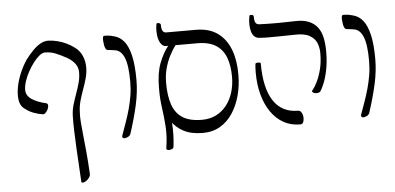

<svg xmlns="http://www.w3.org/2000/svg" viewBox="-56 -767 2307 1122"><g transform="rotate(-5 1097.0 -205.5)"><path d="M432 194Q432 205 423.5 216Q415 227 404.5 233.5Q394 240 387 240Q383 240 380 238Q377 236 378 231Q376 195 373 144Q370 93 367 38Q364 -17 362.5 -67.5Q361 -118 362 -153Q363 -187 372.5 -219Q382 -251 393 -281.5Q404 -312 412.5 -342.5Q421 -373 421 -405Q421 -434 403 -457Q385 -480 355 -496Q322 -514 293.5 -525.5Q265 -537 232 -537Q217 -537 199.5 -523Q182 -509 164 -485.5Q146 -462 131 -434.5Q116 -407 107 -379.5Q98 -352 98 -329Q98 -295 130.5 -273.5Q163 -252 213 -241Q221 -239 223 -232Q225 -225 222.5 -215.5Q220 -206 214.5 -197.5Q209 -189 202.5 -183Q196 -177 190 -178Q162 -182 134 -192.5Q106 -203 77 -227Q58 -245 54 -277.5Q50 -310 57.5 -350Q65 -390 82.5 -431Q100 -472 123 -506Q143 -532 164.5 -554.5Q186 -577 210 -591Q234 -605 259 -604Q284 -603 310 -596.5Q336 -590 361 -578.5Q386 -567 407 -551Q436 -531 450.5 -499Q465 -467 465 -429Q465 -399 456.5 -367.5Q448 -336 436 -303.5Q424 -271 415 -239Q406 -207 405 -174Q403 -148 405.5 -115.5Q408 -83 412.5 -39.5Q417 4 422.5 61Q428 118 432 194Z M651 3Q647 3 642 -1Q637 -5 641 -16Q655 -55 668 -92Q681 -129 691 -165.5Q701 -202 707.5 -241Q714 -280 714 -324Q714 -421 695 -465.5Q676 -510 641 -514Q629 -516 618 -517.5Q607 -519 596 -520Q591 -521 586.5 -529.5Q582 -538 580 -550.5Q578 -563 577 -575Q576 -587 578 -595.5Q580 -604 586 -604Q597 -604 609.5 -603Q622 -602 646 -595Q679 -586 702 -557Q725 -528 738 -473Q751 -418 751 -331Q751 -260 734 -184Q717 -108 689 -22Q685 -9 672.5 -3Q660 3 651 3Z M916 -259Q917 -230 924.5 -177Q932 -124 936.5 -58.5Q941 7 933 75Q932 86 922.5 90Q913 94 904 94Q898 94 893.5 91Q889 88 890 82Q901 13 897 -45Q893 -103 885.5 -155Q878 -207 878 -258ZM1111 12Q1044 12 999 -11.5Q954 -35 927.5 -75Q901 -115 889.5 -166Q878 -217 878 -272Q878 -359 900 -416.5Q922 -474 953 -513H939Q926 -513 915 -525Q904 -537 898 -558Q892 -579 892 -606Q892 -618 893 -627.5Q894 -637 896 -646Q897 -651 903 -651Q909 -651 915 -648Q921 -645 921 -640Q921 -614 927.5 -603.5Q934 -593 946 -592Q991 -592 1035.5 -592Q1080 -592 1123 -592Q1201 -592 1251 -555Q1301 -518 1324.5 -454Q1348 -390 1347 -308Q1347 -245 1331.5 -187.5Q1316 -130 1286.5 -85Q1257 -40 1213 -14Q1169 12 1111 12ZM1113 -65Q1159 -65 1195 -83Q1231 -101 1256.5 -133Q1282 -165 1295.5 -208Q1309 -251 1309 -301Q1309 -365 1291.5 -412.5Q1274 -460 1233.5 -486.5Q1193 -513 1124 -513H996Q977 -488 960 -454.5Q943 -421 932.5 -382Q922 -343 922 -297Q922 -222 940 -170Q958 -118 999.5 -91.5Q1041 -65 1113 -65Z M1815 -169Q1810 -164 1800 -162.5Q1790 -161 1781 -163.5Q1772 -166 1768.5 -171.5Q1765 -177 1773 -184Q1784 -197 1798.5 -226Q1813 -255 1824 -297Q1835 -339 1835 -393Q1835 -426 1823.5 -453.5Q1812 -481 1781.5 -498Q1751 -515 1694 -513Q1645 -512 1608.5 -511.5Q1572 -511 1543.5 -511Q1515 -511 1488 -513Q1471 -514 1459.5 -524.5Q1448 -535 1442.5 -553.5Q1437 -572 1436.5 -596Q1436 -620 1441 -646Q1442 -650 1448 -650.5Q1454 -651 1460 -649Q1466 -647 1466 -641Q1466 -616 1472 -604.5Q1478 -593 1494 -592Q1517 -591 1542.5 -590.5Q1568 -590 1605.5 -590Q1643 -590 1702 -592Q1752 -594 1784.5 -580.5Q1817 -567 1836 -541.5Q1855 -516 1862.5 -480Q1870 -444 1870 -399Q1870 -340 1860.5 -293Q1851 -246 1838 -214.5Q1825 -183 1815 -169ZM1683 12Q1628 12 1585 -12Q1542 -36 1511.5 -80Q1481 -124 1465 -183Q1449 -242 1449 -313Q1449 -336 1450 -345.5Q1451 -355 1452 -364Q1453 -368 1460.5 -369Q1468 -370 1475.5 -369Q1483 -368 1483 -364Q1483 -219 1532 -144Q1581 -69 1676 -69Q1686 -69 1693 -60.5Q1700 -52 1702.5 -40.5Q1705 -29 1704 -16.5Q1703 -4 1698 4Q1693 12 1683 12Z M2052 3Q2048 3 2043 -1Q2038 -5 2042 -16Q2056 -55 2069 -92Q2082 -129 2092 -165.5Q2102 -202 2108.5 -241Q2115 -280 2115 -324Q2115 -421 2096 -465.5Q2077 -510 2042 -514Q2030 -516 2019 -517.5Q2008 -519 1997 -520Q1992 -521 1987.5 -529.5Q1983 -538 1981 -550.5Q1979 -563 1978 -575Q1977 -587 1979 -595.5Q1981 -604 1987 -604Q1998 -604 2010.5 -603Q2023 -602 2047 -595Q2080 -586 2103 -557Q2126 -528 2139 -473Q2152 -418 2152 -331Q2152 -260 2135 -184Q2118 -108 2090 -22Q2086 -9 2073.5 -3Q2061 3 2052 3Z"/></g></svg>

Font: Noto Rashi Hebrew Light
Style: Regular
Weight: 300
Version: Version 1.006